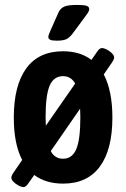

<svg xmlns="http://www.w3.org/2000/svg" viewBox="-20 -738 510 779"><path d="M76 21Q67 21 55.5 15Q44 9 35 0Q26 -9 26 -17Q26 -25 35 -38L70 -89Q36 -154 36 -261Q36 -391 86.5 -460.5Q137 -530 236 -530Q305 -530 351 -495L374 -528Q384 -543 393 -543Q402 -543 413.5 -537Q425 -531 434 -522Q443 -513 443 -505Q443 -500 440.5 -495Q438 -490 434 -484L401 -436Q436 -369 436 -261Q436 -131 385 -62Q334 7 236 7Q166 7 119 -28L95 6Q85 21 76 21ZM165 -262Q165 -243 166 -228L285 -399Q268 -429 236 -429Q198 -429 181.5 -390.5Q165 -352 165 -262ZM236 -94Q273 -94 289.5 -133Q306 -172 306 -262Q306 -281 305 -297L186 -125Q202 -94 236 -94ZM210 -573Q190 -573 183 -577Q176 -581 176 -588Q176 -595 186 -617L218 -689Q226 -705 241.5 -711.5Q257 -718 293 -718Q320 -718 331 -714.5Q342 -711 342 -701Q342 -694 336 -685Q330 -676 320 -663L274 -601Q261 -584 248 -578.5Q235 -573 210 -573Z"/></svg>

Font: Asap Condensed SemiBold
Style: Regular
Weight: 600
Width: 3
Designer: Pablo Cosgaya
Foundry: Omnibus-Type
Version: Version 3.001; ttfautohint (v1.8.4.7-5d5b)